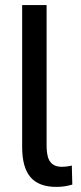

<svg xmlns="http://www.w3.org/2000/svg" viewBox="-20 -725 318 754"><path d="M201 9Q133 9 100 -29Q67 -67 67 -148V-705H163V-153Q163 -130 167.5 -111Q172 -92 185.5 -81Q199 -70 222 -70Q233 -70 244.5 -71.5Q256 -73 262 -75L264 0Q246 5 231.5 7Q217 9 201 9Z"/></svg>

Font: Nunito Sans 10pt Condensed SemiBold
Style: Regular
Weight: 600
Width: 3
Designer: Vernon Adams
Foundry: Vernon Adams
Version: Version 3.101;gftools[0.9.27]